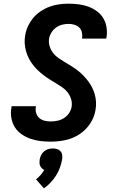

<svg xmlns="http://www.w3.org/2000/svg" viewBox="-20 -763 640 1045"><path d="M256 8Q227 8 199 4.5Q171 1 145.5 -8Q120 -17 98 -32Q76 -47 61.5 -69.5Q47 -92 42 -120Q37 -148 42 -176Q42 -178 42.5 -180.5Q43 -183 43 -185H175Q175 -184 175 -183Q175 -182 175 -181Q172 -164 177 -147.5Q182 -131 194 -120.5Q206 -110 222.5 -106Q239 -102 256 -102Q274 -102 293 -106Q312 -110 328.5 -120.5Q345 -131 356 -147.5Q367 -164 370 -183Q373 -205 366.5 -225Q360 -245 347.5 -261Q335 -277 318 -288.5Q301 -300 283.5 -310.5Q266 -321 248.5 -332Q231 -343 215 -355.5Q199 -368 184.5 -382Q170 -396 158 -412Q146 -428 136.5 -446.5Q127 -465 121.5 -485Q116 -505 114.5 -526.5Q113 -548 117 -570Q121 -596 132.5 -620.5Q144 -645 161.5 -666Q179 -687 202.5 -702.5Q226 -718 251 -727Q276 -736 302 -739.5Q328 -743 353 -743Q381 -743 408.5 -739.5Q436 -736 460.5 -727Q485 -718 506.5 -702.5Q528 -687 541.5 -665Q555 -643 559.5 -616Q564 -589 560 -562Q559 -559 559 -557Q559 -555 558 -553H426Q426 -554 426.5 -554.5Q427 -555 427 -556Q429 -572 425.5 -587.5Q422 -603 411 -613.5Q400 -624 384.5 -628.5Q369 -633 353 -633Q336 -633 318 -628.5Q300 -624 285 -613Q270 -602 260 -586Q250 -570 247 -552Q244 -530 250.5 -510Q257 -490 269.5 -474Q282 -458 299 -446.5Q316 -435 333.5 -424.5Q351 -414 368 -403.5Q385 -393 401.5 -380.5Q418 -368 432 -353.5Q446 -339 458.5 -323Q471 -307 480.5 -288.5Q490 -270 495.5 -250.5Q501 -231 502.5 -209Q504 -187 500 -166Q496 -139 484 -114Q472 -89 453.5 -68Q435 -47 411 -31.5Q387 -16 361 -7.5Q335 1 308.5 4.5Q282 8 256 8ZM219 262 176 213Q189 203 200.5 190Q212 177 221 162Q214 159 208 153Q202 147 198.5 139.5Q195 132 195 123Q195 114 196 105Q198 93 204 81Q210 69 220 60.5Q230 52 242.5 48.5Q255 45 267 45Q280 45 291 48.5Q302 52 309.5 60.5Q317 69 318.5 81Q320 93 318 105Q314 128 306 150Q298 172 285 192.5Q272 213 255.5 230.5Q239 248 219 262Z"/></svg>

Font: Iosevka Curly XBdExObl
Style: Regular
Weight: 800
Width: 7
Italic angle: -9°
Monospace: yes
Designer: Belleve Invis
Foundry: Belleve Invis
Version: Version 11.1.0; ttfautohint (v1.8.3)